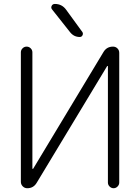

<svg xmlns="http://www.w3.org/2000/svg" viewBox="-20 -995 721 993"><path d="M250 -945.3Q242.2 -954.1 247.1 -964.4Q252 -974.6 263.7 -974.6Q300.8 -974.6 322.3 -944.3L406.2 -829.1Q411.1 -821.3 406.7 -812.5Q402.3 -803.7 392.6 -803.7Q362.3 -803.7 342.8 -828.1ZM596.7 -50.8Q596.7 -39.1 587.9 -30.3Q579.1 -21.5 567.4 -21.5Q555.7 -21.5 546.9 -30.3Q538.1 -39.1 538.1 -50.8V-652.3Q538.1 -653.3 536.6 -653.8Q535.2 -654.3 534.2 -653.3L169.9 -49.8Q153.3 -21.5 121.1 -21.5Q107.4 -21.5 97.7 -31.2Q87.9 -41 87.9 -54.7V-724.6Q87.9 -736.3 96.7 -745.1Q105.5 -753.9 117.7 -753.9Q129.9 -753.9 138.7 -745.1Q147.5 -736.3 147.5 -724.6V-123Q147.5 -122.1 148.9 -121.6Q150.4 -121.1 151.4 -122.1L515.6 -726.6Q532.2 -753.9 564.5 -753.9Q578.1 -753.9 587.4 -744.6Q596.7 -735.4 596.7 -721.7Z"/></svg>

Font: Gen Jyuu Gothic Light
Style: Regular
Weight: 200
Designer: [Source Han Sans]
Ryoko NISHIZUKA  (kana & ideographs); Paul D. Hunt (Latin, Greek & Cyrillic); Wenlong ZHANG  (bopomofo
Version: Version 1.002.20150607